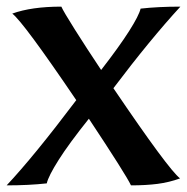

<svg xmlns="http://www.w3.org/2000/svg" viewBox="-23 -553 564 579"><path d="M207 -251Q47 -487 14 -512Q72 -533 162 -533Q168 -519 203 -463.5Q238 -408 282 -342Q337 -413 366.5 -459.5Q396 -506 401 -527Q454 -533 521 -533Q430 -434 319 -287Q485 -42 520 -15Q487 -3 452 1.5Q417 6 372 6Q357 -26 245 -195Q185 -120 154 -71Q123 -22 118 0Q64 6 -3 6Q78 -80 207 -251Z"/></svg>

Font: Mirza SemiBold
Style: Regular
Weight: 600
Designer: Arabic design by Kourosh Beigpour, Latin design by Eduardo Tunni, engineering by Lasse Fister
Version: Version 1.0010g